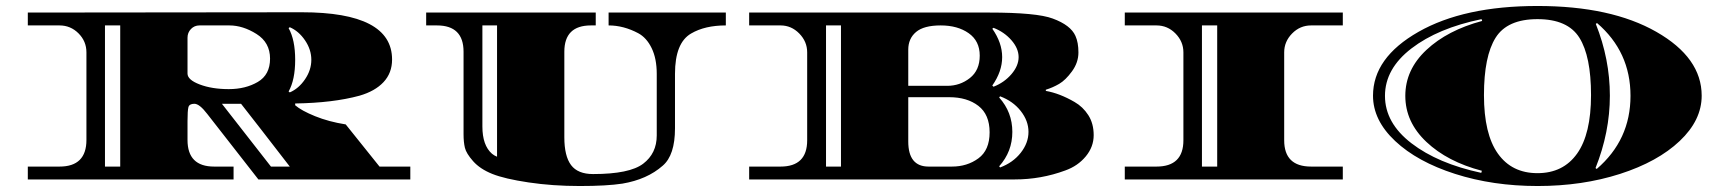

<svg xmlns="http://www.w3.org/2000/svg" viewBox="-20 -600 5733 642"><path d="M1352 -43V0H844L673 -219Q647 -253 630 -253Q613 -253 610 -241.5Q607 -230 607 -195V-132Q607 -43 696 -43H761V0H73V-43H179Q269 -43 269 -132V-425Q269 -462 242.5 -488.5Q216 -515 179 -515H73V-558Q843 -559 989 -559Q1291 -559 1291 -401Q1291 -356 1262.5 -325.5Q1234 -295 1182 -280Q1094 -256 967 -254V-248Q988 -230 1033.5 -211.5Q1079 -193 1136 -184L1249 -43ZM331 -43H382V-515H331ZM607 -474V-354Q607 -333 648 -317.5Q689 -302 745 -302Q801 -302 842 -326Q883 -350 883 -404Q883 -458 837.5 -486.5Q792 -515 747 -515H647Q630 -515 618.5 -503Q607 -491 607 -474ZM722 -253 886 -43H949Q841 -183 786 -253ZM949 -509 945 -506Q967 -467 967 -400Q967 -333 945 -294L949 -291Q979 -304 1000 -335Q1021 -366 1021 -400Q1021 -434 1000 -465Q979 -496 949 -509Z M2015 -558H2407V-515Q2337 -515 2291 -488Q2237 -457 2237 -353V-171Q2237 -81 2196 -46Q2144 0 2061 14Q2009 22 1918.5 22Q1828 22 1747.5 10Q1667 -2 1626 -18.5Q1585 -35 1562 -61Q1539 -87 1534.5 -106Q1530 -125 1530 -151V-427Q1530 -515 1441 -515H1405V-558H1972V-515H1956Q1867 -515 1867 -427V-141Q1867 -78 1889.5 -48Q1912 -18 1963 -18Q2085 -18 2130.5 -52.5Q2176 -87 2176 -147V-353Q2176 -404 2159 -439Q2142 -474 2114 -489Q2065 -515 2015 -515ZM1642 -515H1593V-177Q1593 -114 1625 -86Q1632 -80 1642 -76Z M3542 -30Q3461 0 3373 0H2485V-43H2590Q2679 -43 2679 -131V-425Q2679 -461 2652.5 -488Q2626 -515 2590 -515H2485V-558H3288Q3447 -558 3500 -538Q3560 -516 3576 -480Q3586 -458 3586 -424.5Q3586 -391 3564.5 -361.5Q3543 -332 3521.5 -319.5Q3500 -307 3477 -300V-296Q3523 -288 3573 -259Q3601 -243 3619 -215Q3637 -187 3637 -148Q3637 -109 3610.5 -77Q3584 -45 3542 -30ZM3017 -434V-313H3147Q3190 -313 3223 -339Q3256 -365 3256 -414Q3256 -463 3219 -489Q3182 -515 3125.5 -515Q3069 -515 3043 -493Q3017 -471 3017 -434ZM2792 -43V-515H2742V-43ZM3085 -43H3163Q3214 -43 3251.5 -70.5Q3289 -98 3289 -157.5Q3289 -217 3251.5 -246Q3214 -275 3154 -275H3017V-127Q3017 -43 3085 -43ZM3302 -507 3298 -504Q3331 -457 3331 -409Q3331 -361 3298 -314L3302 -310Q3338 -324 3362 -352Q3386 -380 3386 -409Q3386 -438 3362 -465.5Q3338 -493 3302 -507ZM3324 -278 3321 -274Q3365 -225 3365 -159Q3365 -93 3321 -44L3324 -40Q3367 -56 3393 -89Q3419 -122 3419 -159Q3419 -196 3393 -229Q3367 -262 3324 -278Z M4274 -425V-131Q4274 -43 4364 -43H4470V0H3741V-43H3847Q3937 -43 3937 -131V-425Q3937 -461 3910.5 -488Q3884 -515 3847 -515H3741V-558H4470V-515H4364Q4327 -515 4300.5 -488Q4274 -461 4274 -425ZM4050 -43V-515H3999V-43Z M5670 -280Q5670 -198 5596.5 -128.5Q5523 -59 5397 -18.5Q5271 22 5121.5 22Q4972 22 4845.5 -18.5Q4719 -59 4645 -128.5Q4571 -198 4571 -280Q4571 -407 4723 -493.5Q4875 -580 5121 -580Q5367 -580 5518.5 -493.5Q5670 -407 5670 -280ZM5261 -474Q5222 -536 5121 -536Q5020 -536 4981 -474Q4942 -412 4942 -282Q4942 -152 4988.5 -86.5Q5035 -21 5121 -21Q5207 -21 5253.5 -86.5Q5300 -152 5300 -282Q5300 -412 5261 -474ZM4936 -530 4934 -536Q4788 -506 4699.5 -438Q4611 -370 4611 -279.5Q4611 -189 4699.5 -121Q4788 -53 4933 -22L4935 -29Q4820 -59 4749.5 -125.5Q4679 -192 4679 -279.5Q4679 -367 4749.5 -433Q4820 -499 4936 -530ZM5316 -520Q5363 -402 5363 -280Q5363 -158 5315 -38L5319 -35Q5432 -132 5432 -279.5Q5432 -427 5320 -523Z"/></svg>

Font: Diplomata SC
Style: Regular
Weight: 400
Width: 7
Designer: Eduardo Rodriguez Tunni
Foundry: Eduardo Rodriguez Tunni
Version: Version 1.001